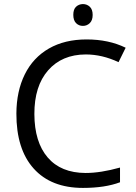

<svg xmlns="http://www.w3.org/2000/svg" viewBox="-20 -919 671 949"><path d="M403.8 -649.9Q286.1 -649.4 217.8 -571.3Q149.4 -493.2 149.9 -355Q150.4 -216.8 215.8 -140.6Q281.2 -64.5 402.8 -64Q477.5 -64 573.2 -90.8V-18.1Q499 9.8 390.1 9.8Q232.4 9.8 146.5 -85.9Q60.5 -181.6 61 -357.9Q61.5 -468.3 102.5 -551.3Q143.6 -634.3 221.7 -679.2Q299.8 -724.1 408.2 -724.1Q517.1 -724.1 601.1 -683.1L565.9 -611.8Q484.9 -649.9 403.8 -649.9ZM389.6 -898.9Q409.7 -898.9 423.8 -885.7Q438 -872.6 438 -845.2Q438 -818.4 423.8 -804.7Q409.7 -791 389.6 -791Q369.6 -791 356 -804.7Q342.3 -818.4 342.3 -845.7Q342.3 -873 356 -885.7Q369.6 -898.4 389.6 -898.9Z"/></svg>

Font: OpenSans-Regular
Style: Regular
Weight: 400
Foundry: Ascender Corporation
Version: Version 1.10